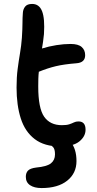

<svg xmlns="http://www.w3.org/2000/svg" viewBox="-20 -730 493 974"><path d="M285 13Q205 13 156 -24.5Q107 -62 85.5 -129Q64 -196 64 -286Q64 -338 69.5 -380Q75 -422 81.5 -460Q88 -498 91 -538Q94 -584 94 -612Q94 -640 96 -665Q97 -683 107.5 -696.5Q118 -710 143 -710Q179 -710 193.5 -673Q208 -636 203 -557Q201 -537 198.5 -519Q196 -501 193 -484Q228 -495 266 -501Q304 -507 338 -507Q377 -507 394.5 -491.5Q412 -476 412 -450Q412 -412 367 -409Q304 -404 262.5 -394Q221 -384 177 -366Q175 -349 174.5 -330.5Q174 -312 174 -291Q174 -181 204 -138Q234 -95 294 -95Q318 -95 331.5 -99.5Q345 -104 355 -109Q365 -114 378 -114Q414 -114 414 -72Q414 -38 382.5 -12.5Q351 13 285 13ZM191 224Q154 224 132.5 209.5Q111 195 111 167Q111 147 122 135.5Q133 124 163 120Q218 115 238.5 98.5Q259 82 259 53Q259 26 249 16Q239 6 228.5 -0.5Q218 -7 218 -21Q218 -32 228 -40Q238 -48 258 -48Q307 -48 337.5 -11.5Q368 25 368 87Q368 149 321 186.5Q274 224 191 224Z"/></svg>

Font: Shantell Sans Normal
Style: Regular
Weight: 500
Designer: Stephen Nixon, Anya Danilova, Shantell Martin
Foundry: Arrow Type
Version: Version 1.009;[a7da0bfa3]